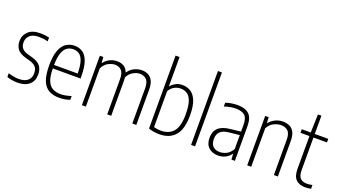

<svg xmlns="http://www.w3.org/2000/svg" viewBox="-64 -1386 3501 1973"><g transform="rotate(20 1687.0 -399.5)"><path d="M161.5 9Q131 9 102 4Q73 -1 46 -10V-51.5Q109.5 -31 161.5 -31Q224 -31 258 -59Q292 -87 292 -139Q292 -186 269.8 -209.8Q247.5 -233.5 205 -245.5L157 -259Q90 -278 63.2 -313.2Q36.5 -348.5 36.5 -401.5Q36.5 -465 81.8 -506.8Q127 -548.5 211 -548.5Q239.5 -548.5 263.2 -545.8Q287 -543 310 -537.5V-496.5Q283 -503 260.2 -505.8Q237.5 -508.5 211.5 -508.5Q144 -508.5 112 -477.8Q80 -447 80 -403Q80 -362 100.5 -337.8Q121 -313.5 164 -301.5L212 -288Q283.5 -268 309.5 -231.5Q335.5 -195 335.5 -141Q335.5 -70.5 289.8 -30.8Q244 9 161.5 9Z M617.5 9Q549.5 9 502.8 -17.8Q456 -44.5 432.2 -105.8Q408.5 -167 408.5 -270.5Q408.5 -373 431.8 -434Q455 -495 495.5 -521.8Q536 -548.5 587.5 -548.5Q639.5 -548.5 677.8 -522.2Q716 -496 737 -435Q758 -374 758 -270V-252.5H454.5Q455.5 -168.5 474.5 -120.2Q493.5 -72 530.2 -51.5Q567 -31 621 -31Q644.5 -31 671.5 -36Q698.5 -41 734 -52V-11Q701 0.5 672.8 4.8Q644.5 9 617.5 9ZM587.5 -510Q550.5 -510 521 -491.2Q491.5 -472.5 473.5 -424.8Q455.5 -377 454.5 -290.5H713Q712 -377 695.8 -424.8Q679.5 -472.5 651.8 -491.2Q624 -510 587.5 -510Z M864.5 0V-540.5H902.5L906 -478H910.5Q939.5 -514.5 976 -531.5Q1012.5 -548.5 1052 -548.5Q1092.5 -548.5 1124.5 -531Q1156.5 -513.5 1172.5 -469Q1206 -514.5 1246.2 -531.5Q1286.5 -548.5 1323 -548.5Q1360.5 -548.5 1391.5 -533.5Q1422.5 -518.5 1441 -482.5Q1459.5 -446.5 1459.5 -383V0H1416V-382.5Q1416 -453.5 1387.2 -480.5Q1358.5 -507.5 1316 -507.5Q1297 -507.5 1272.8 -499.8Q1248.5 -492 1224.5 -473.2Q1200.5 -454.5 1183 -420Q1185 -403 1185 -383.5V0H1141.5V-382.5Q1141.5 -453.5 1113.8 -480.5Q1086 -507.5 1043.5 -507.5Q1013 -507.5 973.5 -488.5Q934 -469.5 908 -418.5V0Z M1714.5 9Q1684.5 9 1651.8 4Q1619 -1 1595 -10V-808H1638.5V-489.5H1642Q1660 -512.5 1692 -530.5Q1724 -548.5 1768 -548.5Q1815 -548.5 1855.5 -524.5Q1896 -500.5 1920.5 -442Q1945 -383.5 1945 -280Q1945 -128.5 1884.2 -59.8Q1823.5 9 1714.5 9ZM1715 -31Q1803.5 -31 1851.5 -86.5Q1899.5 -142 1899.5 -275.5Q1899.5 -370.5 1880.8 -420.5Q1862 -470.5 1830.8 -489.2Q1799.5 -508 1761 -508Q1725 -508 1691.2 -489.2Q1657.5 -470.5 1638.5 -434V-41.5Q1653 -37 1674.5 -34Q1696 -31 1715 -31Z M2058.5 0V-808H2102V0Z M2354.5 8Q2291 8 2251.2 -28.5Q2211.5 -65 2211.5 -134Q2211.5 -204 2252.5 -243Q2293.5 -282 2378.5 -291L2494.5 -304V-375Q2494.5 -454 2461.2 -481.2Q2428 -508.5 2365.5 -508.5Q2339 -508.5 2306 -503Q2273 -497.5 2239.5 -485.5V-527Q2267 -537.5 2302.5 -543Q2338 -548.5 2369 -548.5Q2450.5 -548.5 2494 -510.5Q2537.5 -472.5 2537.5 -373.5V0H2500L2496 -60.5H2492Q2467.5 -26 2432.2 -9Q2397 8 2354.5 8ZM2257.5 -139.5Q2257.5 -83.5 2284.8 -57.5Q2312 -31.5 2361.5 -31.5Q2394.5 -31.5 2430.5 -48.8Q2466.5 -66 2494.5 -113V-266L2379 -253.5Q2316.5 -247 2287 -218.5Q2257.5 -190 2257.5 -139.5Z M2672.5 0V-540.5H2710.5L2714 -479H2718.5Q2746 -512 2783.5 -530.2Q2821 -548.5 2865.5 -548.5Q2905.5 -548.5 2937.8 -533.8Q2970 -519 2988.8 -483.5Q3007.5 -448 3007.5 -386V0H2964V-384Q2964 -454 2935 -480.8Q2906 -507.5 2859 -507.5Q2825.5 -507.5 2784 -488.8Q2742.5 -470 2716 -421.5V0Z M3309 9Q3244.5 9 3207.5 -26Q3170.5 -61 3170.5 -143.5V-501.5H3072.5V-540.5H3170.5L3176.5 -740H3214.5V-540.5H3362V-501.5H3214.5V-150.5Q3214.5 -83.5 3239.2 -57.8Q3264 -32 3314.5 -32Q3339.5 -32 3371.5 -39.5V2Q3357.5 5 3340.8 7Q3324 9 3309 9Z"/></g></svg>

Font: Encode Sans Condensed Condensed ExtraLight
Style: Regular
Weight: 200
Width: 3
Designer: Multiple Designers
Foundry: Impallari Type
Version: Version 3.000; ttfautohint (v1.8.3) -l 8 -r 50 -G 200 -x 14 